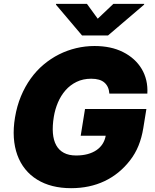

<svg xmlns="http://www.w3.org/2000/svg" viewBox="-20 -979 813 1009"><path d="M58.9 -362.2Q68.9 -422.2 90.2 -473.4Q111.5 -524.5 141.5 -566.2Q171.5 -608 209.3 -639.7Q247.2 -671.5 290.3 -693.2Q333.5 -714.8 380.5 -726Q427.6 -737.2 476.6 -737.2Q519.5 -737.2 557 -729.4Q594.5 -721.6 626.8 -705.3Q658.7 -689.3 683.4 -666.9Q708.1 -644.5 724.6 -616.8Q741.1 -589.1 748.8 -556.5Q756.4 -523.8 754.3 -487.2H554.7Q552.2 -524.5 528.9 -544.9Q505.7 -565.3 459.5 -565.3Q416.2 -565.3 382.5 -548.8Q348.7 -532.3 324.4 -504.6Q300.1 -476.9 284.6 -440.7Q269.2 -404.5 262.8 -365.1Q255 -317.1 258 -279.5Q261 -241.8 275.4 -215.7Q289.8 -189.6 315.7 -175.8Q341.6 -161.9 380 -161.9Q413.7 -161.9 440.5 -169.2Q467.3 -176.5 487 -190Q506.7 -203.5 519 -222.7Q531.2 -241.8 535.5 -265.6H404.1L426.8 -406.2H749.3L733 -305.4Q724.8 -255 707.7 -213.1Q690.7 -171.2 663 -135.7Q607.6 -64.3 529.5 -27.2Q451.3 9.9 353.7 9.9Q247.9 9.9 175.1 -35.2Q138.8 -57.5 112.6 -90Q86.3 -122.5 71.2 -164.1Q56.1 -205.6 52.7 -255.3Q49.4 -305 58.9 -362.2ZM274.1 -954.5 274.9 -958.8H436.8L493.6 -880.7L576 -958.8H737.9L737.2 -954.5L547.6 -792.6H411.2Z"/></svg>

Font: Inter P Black
Style: Italic
Weight: 900
Italic angle: -9.40001°
Designer: Rasmus Andersson
Foundry: rsms
Version: Version 3.018;git-588b23468